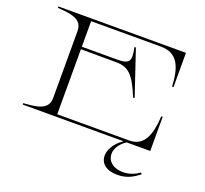

<svg xmlns="http://www.w3.org/2000/svg" viewBox="-152 -880 1372 1287"><g transform="rotate(20 534.0 -237.0)"><path d="M789 -682C910 -682 945 -595 952 -455H962V-700H52V-690C144 -683 229 -676 229 -589V-111C229 -24 144 -17 52 -10V0H771C648 85 654 226 808 226C882 226 927 193 962 166L953 157C930 173 892 196 838 196C707 196 685 69 794 0H962V-244H952C945 -112 912 -18 806 -18H292V-482L544 -481C633 -481 673 -440 732 -296L742 -299L634 -620L624 -617C645 -523 632 -500 544 -500H292V-682Z"/></g></svg>

Font: Sprat Extended Light
Style: Regular
Weight: 300
Width: 9
Designer: Ethan Nakache
Foundry: Collletttivo
Version: Version 2.000;Glyphs 3.2 (3217)